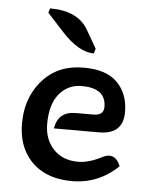

<svg xmlns="http://www.w3.org/2000/svg" viewBox="-49 -677 571 725"><g transform="rotate(5 236.5 -314.5)"><path d="M251 6.8Q187 6.8 141.4 -16.8Q95.7 -40.5 69.8 -85.7Q43.9 -130.9 43.9 -193.8Q43.9 -262.2 71.8 -314.2Q99.6 -366.2 145.8 -395Q191.9 -423.8 259.3 -423.8Q344.7 -423.8 386.2 -381.3Q427.7 -338.9 427.7 -270Q427.7 -185.5 336.9 -185.5H165.5Q175.8 -250.5 242.7 -250.5H309.6Q348.6 -250.5 348.6 -282.7Q348.6 -354 256.8 -354Q204.6 -354 171.6 -314.5Q138.7 -274.9 138.7 -200.2Q138.7 -142.6 173.3 -105.2Q208 -67.9 267.6 -67.9Q307.1 -67.9 355.5 -92.8Q371.1 -101.1 383.8 -101.1Q410.6 -101.1 425.3 -64.9Q351.1 6.8 251 6.8ZM291 -480.5Q233.9 -480.5 169.9 -549.8L106.4 -619.1L111.8 -635.7Q217.8 -635.7 256.8 -567.4L296.4 -499Z"/></g></svg>

Font: Bainsley
Style: Regular
Weight: 400
Designer: Paul James MIller
Foundry: High-Logic / Made with FontCreator
Version: Version 1.411;March 28, 2021;FontCreator 13.0.0.2683 64-bit